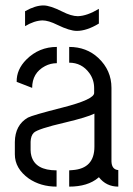

<svg xmlns="http://www.w3.org/2000/svg" viewBox="-20 -695 495 714"><path d="M73.2 -597.7V-653.3Q111.3 -674.8 141.6 -674.8Q166 -674.8 210.9 -652.3Q245.1 -634.8 269.5 -634.8Q303.7 -635.7 347.7 -662.1V-607.4Q302.7 -580.1 265.6 -580.1Q239.3 -580.1 193.4 -602.5Q160.2 -619.1 137.7 -619.1Q107.4 -618.2 73.2 -597.7ZM35.2 -121.1Q35.2 -68.4 86.9 -31.2Q130.9 -1 190.4 -1V-61.5Q111.3 -61.5 96.7 -115.2Q93.8 -126 93.8 -136.7V-168Q94.7 -190.4 105.5 -201.2Q120.1 -215.8 221.7 -239.3Q303.7 -258.8 331.1 -272.5V-149.4Q331.1 -68.4 250 -62.5Q243.2 -61.5 237.3 -61.5V-1Q306.6 -1 345.7 -34.2Q346.7 -35.2 347.7 -36.1Q375 -1 419.9 -1V-62.5Q395.5 -64.5 394.5 -94.7V-368.2Q394.5 -433.6 345.7 -479.5Q301.8 -520.5 237.3 -520.5V-461.9Q284.2 -461.9 312.5 -422.9Q330.1 -398.4 330.1 -367.2V-349.6Q331.1 -325.2 211.9 -294.9Q100.6 -266.6 84 -257.8Q36.1 -230.5 35.2 -167ZM42 -390.6 99.6 -368.2Q99.6 -423.8 147.5 -449.2Q168 -460 191.4 -460V-520.5Q125 -520.5 78.1 -473.6Q41 -436.5 42 -390.6Z"/></svg>

Font: Post No Bills Colombo
Style: Medium
Weight: 600
Designer: Kosala Senevirathne, Siva Puranthara, Lasantha Premarathna, Tharique Azeez
Foundry: Mooniak
Version: Version 1.220 ; ttfautohint (v1.5)